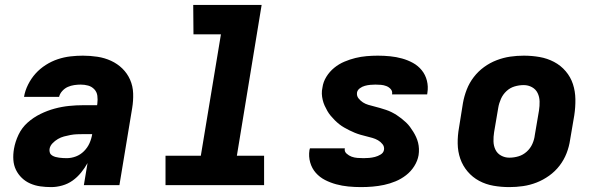

<svg xmlns="http://www.w3.org/2000/svg" viewBox="-20 -755 2440 783"><path d="M189 8Q166 8 144.5 5Q123 2 103.5 -6.5Q84 -15 69 -29.5Q54 -44 45 -62.5Q36 -81 34.5 -103Q33 -125 37 -148Q42 -177 55.5 -205.5Q69 -234 92.5 -255Q116 -276 144.5 -290Q173 -304 202.5 -312Q232 -320 261.5 -323Q291 -326 320 -326H376L377 -333Q379 -349 377 -364.5Q375 -380 364.5 -391Q354 -402 339.5 -406Q325 -410 309 -410Q296 -410 282.5 -408Q269 -406 256.5 -400.5Q244 -395 234 -384Q224 -373 221 -360H78Q82 -385 94.5 -410Q107 -435 125 -455Q143 -475 166.5 -490Q190 -505 215.5 -513.5Q241 -522 267 -525Q293 -528 318 -528Q348 -528 377.5 -523.5Q407 -519 433 -507Q459 -495 479 -475.5Q499 -456 510.5 -430Q522 -404 523 -374Q524 -344 519 -314L467 0H322L337 -90Q326 -70 310.5 -51Q295 -32 276 -18.5Q257 -5 234 1.5Q211 8 189 8ZM252 -110Q271 -110 289.5 -117Q308 -124 322.5 -138.5Q337 -153 345 -171Q353 -189 356 -208H320Q307 -208 294 -207.5Q281 -207 267.5 -204.5Q254 -202 241 -198.5Q228 -195 216 -188Q204 -181 194 -170.5Q184 -160 182 -147Q181 -139 183.5 -132Q186 -125 192.5 -121Q199 -117 206 -115Q213 -113 221 -112Q229 -111 236.5 -110.5Q244 -110 252 -110Z M1057 0H655V-120H799L881 -615H769L768 -735H1047L946 -120H1057Z M1452 8Q1426 8 1400.5 5.5Q1375 3 1351 -3.5Q1327 -10 1305.5 -21Q1284 -32 1268 -50Q1252 -68 1245 -92.5Q1238 -117 1242 -143L1244 -150H1387L1386 -149Q1384 -137 1393.5 -128.5Q1403 -120 1414 -116Q1425 -112 1437.5 -111Q1450 -110 1463 -110Q1474 -110 1485.5 -111Q1497 -112 1509 -115Q1521 -118 1532.5 -125Q1544 -132 1546 -144Q1548 -157 1540 -167Q1532 -177 1521.5 -183Q1511 -189 1499 -192.5Q1487 -196 1474.5 -199Q1462 -202 1450 -205.5Q1438 -209 1427 -213.5Q1416 -218 1405 -223.5Q1394 -229 1383.5 -235Q1373 -241 1363.5 -248.5Q1354 -256 1345.5 -264.5Q1337 -273 1329 -282.5Q1321 -292 1315 -302.5Q1309 -313 1304 -324Q1299 -335 1296 -347.5Q1293 -360 1292.5 -372.5Q1292 -385 1295 -398Q1298 -421 1311 -442Q1324 -463 1343 -478.5Q1362 -494 1384.5 -503.5Q1407 -513 1429.5 -518.5Q1452 -524 1475 -526Q1498 -528 1521 -528Q1546 -528 1571 -525.5Q1596 -523 1619.5 -516.5Q1643 -510 1664 -498.5Q1685 -487 1700 -468.5Q1715 -450 1721 -426Q1727 -402 1723 -377L1722 -370H1579V-371Q1581 -383 1573.5 -391.5Q1566 -400 1555.5 -404Q1545 -408 1534 -409Q1523 -410 1511 -410Q1501 -410 1490 -409Q1479 -408 1468 -405Q1457 -402 1447.5 -395Q1438 -388 1436 -378Q1434 -364 1442 -354Q1450 -344 1460 -337.5Q1470 -331 1482 -327.5Q1494 -324 1506 -321Q1518 -318 1530 -314.5Q1542 -311 1554 -307Q1566 -303 1577 -297.5Q1588 -292 1598 -285.5Q1608 -279 1617.5 -271.5Q1627 -264 1636 -255.5Q1645 -247 1652 -237.5Q1659 -228 1665.5 -217.5Q1672 -207 1677 -196Q1682 -185 1685 -173Q1688 -161 1688.5 -148Q1689 -135 1687 -122Q1683 -99 1669.5 -77.5Q1656 -56 1636 -40.5Q1616 -25 1593 -15.5Q1570 -6 1546.5 -1Q1523 4 1499.5 6Q1476 8 1452 8Z M2057 8Q2024 8 1992.5 2.5Q1961 -3 1934 -17.5Q1907 -32 1887 -55.5Q1867 -79 1857 -108Q1847 -137 1846.5 -169.5Q1846 -202 1852 -235L1868 -335Q1873 -363 1883.5 -390Q1894 -417 1912 -440.5Q1930 -464 1954 -481.5Q1978 -499 2005.5 -509.5Q2033 -520 2060.5 -524Q2088 -528 2116 -528Q2149 -528 2180.5 -522.5Q2212 -517 2239.5 -502.5Q2267 -488 2287 -464.5Q2307 -441 2316.5 -412Q2326 -383 2326.5 -350.5Q2327 -318 2322 -285L2305 -185Q2301 -157 2290.5 -130Q2280 -103 2262 -79.5Q2244 -56 2219.5 -38.5Q2195 -21 2168 -10.5Q2141 0 2113 4Q2085 8 2057 8ZM2057 -112Q2076 -112 2094.5 -117.5Q2113 -123 2128 -136.5Q2143 -150 2151 -168Q2159 -186 2161 -204L2178 -304Q2181 -323 2180.5 -341.5Q2180 -360 2172.5 -375.5Q2165 -391 2149.5 -399.5Q2134 -408 2116 -408Q2097 -408 2078.5 -402.5Q2060 -397 2045.5 -383.5Q2031 -370 2023 -352Q2015 -334 2012 -316L1995 -216Q1992 -197 1992.5 -178.5Q1993 -160 2000.5 -144.5Q2008 -129 2023.5 -120.5Q2039 -112 2057 -112Z"/></svg>

Font: Iosevka Heavy Extended Oblique
Style: Regular
Weight: 900
Width: 7
Italic angle: -9°
Monospace: yes
Designer: Belleve Invis
Foundry: Belleve Invis
Version: Version 32.5.0; ttfautohint (v1.8.4)